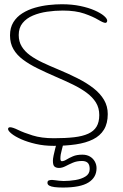

<svg xmlns="http://www.w3.org/2000/svg" viewBox="-20 -646 565 882"><path d="M226.5 24Q182.5 24 144.5 15.2Q106.5 6.5 77.8 -6.2Q49 -19 33 -32Q17 -45 17 -53.5Q17 -56 18 -57.8Q19 -59.5 21.2 -60.5Q23.5 -61.5 26 -61.5Q38 -61.5 63.5 -49Q89 -36.5 129.8 -23.8Q170.5 -11 227.5 -11Q281 -11 320.2 -15.5Q359.5 -20 385.2 -31.8Q411 -43.5 423.5 -64.2Q436 -85 436 -117.5Q436 -150 420.8 -174.8Q405.5 -199.5 378.2 -219.8Q351 -240 314.5 -257.8Q278 -275.5 236 -293.5Q191 -313 152.8 -331.8Q114.5 -350.5 86 -371.8Q57.5 -393 41.8 -420Q26 -447 26 -483.5Q26 -519 41.5 -544Q57 -569 83 -585.2Q109 -601.5 140.5 -610.5Q172 -619.5 204.2 -623Q236.5 -626.5 264 -626.5Q310.5 -626.5 348.8 -618.5Q387 -610.5 414.8 -598.2Q442.5 -586 457.5 -573.2Q472.5 -560.5 472.5 -550.5Q472.5 -548.5 471.5 -546.2Q470.5 -544 468.8 -542.5Q467 -541 464 -541Q455 -541 431.2 -555.2Q407.5 -569.5 367.5 -583.5Q327.5 -597.5 268.5 -597.5Q232 -597.5 196.2 -592.2Q160.5 -587 131 -574.5Q101.5 -562 83.8 -540.2Q66 -518.5 66 -485Q66 -455 79.8 -432.5Q93.5 -410 117.8 -392.2Q142 -374.5 174.8 -359Q207.5 -343.5 245 -328Q294.5 -307.5 336.5 -286.2Q378.5 -265 409.5 -240.8Q440.5 -216.5 457.8 -187.2Q475 -158 475 -122Q475 -79 457.5 -50.5Q440 -22 407.2 -5.8Q374.5 10.5 328.8 17.2Q283 24 226.5 24ZM269 215.5Q246.5 215.5 230.8 213.5Q215 211.5 206.5 206.8Q198 202 198 194Q198 184.5 205 182.5Q212 180.5 219 180.5Q224 180.5 232.5 181.8Q241 183 251.5 184.2Q262 185.5 272 185.5Q298.5 185.5 326.2 181Q354 176.5 373 164.5Q392 152.5 392 130.5Q392 110.5 383 102Q374 93.5 356.5 93.5Q333 93.5 314.5 101.5Q296 109.5 280.8 117.5Q265.5 125.5 251 125.5Q238.5 125.5 230.8 119.5Q223 113.5 223 92.5Q223 84 226.2 68.2Q229.5 52.5 233.5 37Q237.5 21.5 239.5 14.5Q243 3 247.8 -1.8Q252.5 -6.5 259.5 -6.5Q266 -6.5 268.5 -2.2Q271 2 271 8Q271 18 264.2 41Q257.5 64 257.5 82Q257.5 94.5 264 94.5Q273.5 94.5 285.5 87Q297.5 79.5 315 72Q332.5 64.5 358.5 64.5Q378.5 64.5 393 73Q407.5 81.5 415.5 95.8Q423.5 110 423.5 126.5Q423.5 169 386.5 192.2Q349.5 215.5 269 215.5Z"/></svg>

Font: Gluten Thin
Style: Regular
Weight: 100
Designer: Tyler Finck
Foundry: Etcetera Type Company
Version: Version 1.300